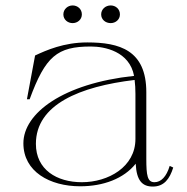

<svg xmlns="http://www.w3.org/2000/svg" viewBox="-20 -671 689 706"><path d="M275 14C360 14 435 -14 479 -69C482 -7 503 15 542 15C583 15 604 -13 617 -55L604 -61C592 -21 572 -1 548 -1C522 -1 518 -26 518 -87V-332C518 -487 419 -515 301 -515C214 -515 150 -486 109 -467L79 -306H89C147 -464 190 -500 314 -500C365 -500 456 -482 473 -392C212 -364 66 -255 66 -144C66 -40 163 14 275 14ZM281 -1C189 -1 112 -47 112 -142C112 -287 274 -353 475 -377C477 -361 478 -344 478 -326V-160C478 -57 378 -1 281 -1ZM247 -586C265 -586 281 -599 281 -618C281 -638 265 -651 247 -651C229 -651 213 -637 213 -618C213 -599 229 -586 247 -586ZM387 -586C405 -586 421 -599 421 -618C421 -638 405 -651 387 -651C368 -651 352 -637 352 -618C352 -599 368 -586 387 -586Z"/></svg>

Font: Sprat Thin
Style: Regular
Weight: 100
Designer: Ethan Nakache
Foundry: Collletttivo
Version: Version 2.000;Glyphs 3.2 (3217)